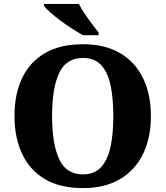

<svg xmlns="http://www.w3.org/2000/svg" viewBox="-20 -951 846 981"><path d="M404 10Q286 10 209 -36Q132 -82 93 -165Q54 -248 54 -359Q54 -470 93 -552Q132 -634 209.5 -679.5Q287 -725 405 -725Q516 -725 593.5 -679.5Q671 -634 711 -551.5Q751 -469 751 -358Q751 -247 711 -164.5Q671 -82 593.5 -36Q516 10 404 10ZM404 -60Q461 -60 495 -95.5Q529 -131 544 -197.5Q559 -264 559 -358Q559 -452 544 -519Q529 -586 495 -620.5Q461 -655 405 -655Q318 -655 282 -577.5Q246 -500 246 -358Q246 -217 282 -138.5Q318 -60 404 -60ZM404 -771Q379 -785 348.5 -804.5Q318 -824 288.5 -846Q259 -868 236.5 -888Q214 -908 205 -921V-931H383Q394 -909 412 -882Q430 -855 450 -829Q470 -803 484 -784V-771Z"/></svg>

Font: Noto Rashi Hebrew ExtraBold
Style: Regular
Weight: 800
Version: Version 1.006